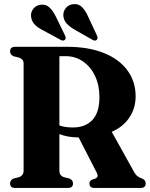

<svg xmlns="http://www.w3.org/2000/svg" viewBox="-20 -932 746 952"><path d="M652.5 -454.5Q652.5 -395 621 -348.5Q589.5 -302 534 -278.5L644.5 -80Q652.5 -65.5 661.5 -58.5Q670.5 -51.5 685 -46.5Q702.5 -39 702.5 -22.5Q702.5 0 677 0H448Q423.5 0 423.5 -22.5Q423.5 -34.5 435.5 -41L451.5 -46Q461 -50 463.5 -56.8Q466 -63.5 458.5 -78L370 -250.5Q340.5 -251 317 -255.2Q293.5 -259.5 274.5 -267V-85Q274.5 -61.5 297 -53.5L324 -47Q342 -39.5 342 -22.5Q342 0 316.5 0H55.5Q30 0 30 -22.5Q30 -39.5 47.5 -47L74 -53.5Q97 -61.5 97 -85.5V-619Q97 -638.5 74 -646.5L47.5 -653Q30 -660.5 30 -677.5Q30 -700 55.5 -700H310.5Q419 -700 495.5 -669Q572 -638 612.2 -582.5Q652.5 -527 652.5 -454.5ZM274.5 -653.5V-310Q290 -304.5 306.8 -302.2Q323.5 -300 342 -300Q403 -300 438 -337Q473 -374 473 -450Q473 -509 451.5 -554.8Q430 -600.5 392 -627Q354 -653.5 306 -653.5ZM417.5 -848.5 460 -757.5Q463 -750.5 463.5 -744.8Q464 -739 460 -734.5Q451.5 -726.5 438 -735L352.5 -783.5Q327.5 -797.5 311.8 -814Q296 -830.5 294 -854.5Q293 -876 307 -892.8Q321 -909.5 344.5 -911.5Q369.5 -914 387 -896.5Q404.5 -879 417.5 -848.5ZM257.5 -848.5 301.5 -758Q304.5 -751.5 305.5 -745.8Q306.5 -740 302.5 -735.5Q294.5 -726.5 280.5 -734.5L194.5 -781Q168.5 -794 152.5 -810Q136.5 -826 134 -850Q131.5 -871 145.2 -888.5Q159 -906 182 -908.5Q207 -912 225 -895.2Q243 -878.5 257.5 -848.5Z"/></svg>

Font: Fraunces 144pt S050
Style: Bold
Weight: 700
Version: Version 1.000; ttfautohint (v1.8.3)